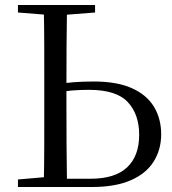

<svg xmlns="http://www.w3.org/2000/svg" viewBox="-20 -748 690 768"><path d="M201.8 0V-33.1H342.7Q440.1 -33.1 488.4 -78.6Q536.7 -124.1 536.7 -208.6Q536.7 -291 490.9 -339.9Q445.1 -388.7 335.8 -388.7Q300 -388.7 267.2 -386Q234.4 -383.3 201.6 -376.1V-409.4Q238.5 -416.6 276.1 -419.3Q313.7 -422 355.1 -422Q447.5 -422 507.2 -395.4Q566.9 -368.7 595.8 -321.1Q624.7 -273.5 624.7 -210.8Q624.7 -149.3 594.4 -101.4Q564.2 -53.4 502.6 -26.7Q441.1 0 348 0ZM154.9 0Q156.9 -84.1 157 -168.1Q157.1 -252.2 157.1 -336.8V-391.1Q157.1 -476.1 157 -560.7Q156.9 -645.2 154.9 -728H248.1Q246.7 -645 246.2 -561.4Q245.7 -477.8 245.7 -397.2V-336.8Q245.7 -251.7 246.2 -167.7Q246.7 -83.6 248.1 0ZM51.8 -698V-728H360.3V-698L218.3 -686.9H190.7ZM51.8 0V-30.1L190.3 -42.1H201.8V0Z"/></svg>

Font: Noto Serif HK ExtraLight
Style: Regular
Weight: 200
Designer: Ryoko NISHIZUKA 西塚涼子 (kana & ideographs); Frank Grießhammer (Latin, Greek & Cyrillic); Wenlong ZHANG 张文龙 (bopomofo); San
Foundry: Adobe
Version: Version 2.002-H1;hotconv 1.1.0;makeotfexe 2.6.0